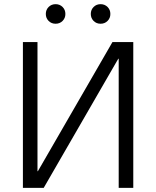

<svg xmlns="http://www.w3.org/2000/svg" viewBox="-20 -902 750 922"><path d="M90 -700H160V-80H162L520 -700H620V0H550V-620H548L190 0H90ZM247 -788Q227 -788 213.5 -801.5Q200 -815 200 -835Q200 -855 213.5 -868.5Q227 -882 247 -882Q267 -882 280.5 -868.5Q294 -855 294 -835Q294 -815 280.5 -801.5Q267 -788 247 -788ZM463 -788Q443 -788 429.5 -801.5Q416 -815 416 -835Q416 -855 429.5 -868.5Q443 -882 463 -882Q483 -882 496.5 -868.5Q510 -855 510 -835Q510 -815 496.5 -801.5Q483 -788 463 -788Z"/></svg>

Font: PT Root UI
Style: Regular
Weight: 400
Designer: Vitaly Kuzmin
Foundry: ParaType Ltd.
Version: Version 2.001G